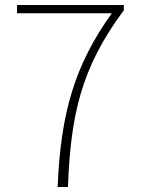

<svg xmlns="http://www.w3.org/2000/svg" viewBox="-20 -746 561 766"><path d="M210 0H251C262 -284 302 -474 474 -705V-726H48V-693H426C280 -489 222 -299 210 0Z"/></svg>

Font: Harano Aji Gothic K1 ExtraLight
Style: Regular
Weight: 250
Foundry: Masamichi Hosoda
Version: HaranoAjiGothicK1-ExtraLight version 20230610;ttx 4.39.4